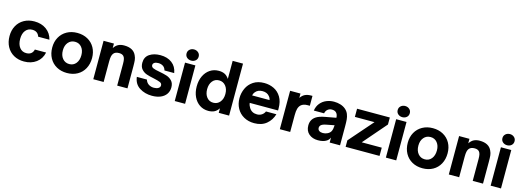

<svg xmlns="http://www.w3.org/2000/svg" viewBox="-1 -1745 7387 2723"><g transform="rotate(15 3692.5 -383.0)"><path d="M35 -285Q35 -370 71 -436Q107 -502 173 -539Q239 -576 325 -576Q429 -576 501.5 -523Q574 -470 595 -380H430Q406 -454 325 -454Q264 -454 227.5 -408.5Q191 -363 191 -285Q191 -205 227.5 -158Q264 -111 325 -111Q413 -111 432 -192H597Q577 -97 503.5 -42.5Q430 12 325 12Q239 12 173.5 -25Q108 -62 71.5 -129.5Q35 -197 35 -285Z M662 -285Q662 -370 699 -436Q736 -502 802.5 -539Q869 -576 955 -576Q1041 -576 1107.5 -539Q1174 -502 1210.5 -436Q1247 -370 1247 -285Q1247 -197 1210.5 -129.5Q1174 -62 1108 -25Q1042 12 955 12Q869 12 802.5 -25Q736 -62 699 -129.5Q662 -197 662 -285ZM1090 -285Q1090 -356 1053 -401Q1016 -446 955 -446Q894 -446 856 -401.5Q818 -357 818 -285Q818 -210 856 -164.5Q894 -119 955 -119Q1016 -119 1053 -164.5Q1090 -210 1090 -285Z M1341 0V-564H1493V-498Q1522 -541 1557.5 -558.5Q1593 -576 1641 -576Q1778 -576 1820 -480Q1836 -447 1839.5 -413Q1843 -379 1843 -320V0H1692V-322Q1692 -364 1686 -389.5Q1680 -415 1666 -430Q1644 -453 1600 -453Q1544 -453 1519 -421Q1505 -404 1499 -376Q1493 -348 1493 -302V0Z M1929 -192H2077Q2090 -149 2123.5 -127Q2157 -105 2202 -105Q2241 -105 2266.5 -120.5Q2292 -136 2292 -163Q2292 -193 2262 -206Q2232 -219 2167 -233Q2101 -246 2057.5 -261Q2014 -276 1983 -311Q1952 -346 1952 -406Q1952 -491 2015.5 -533.5Q2079 -576 2174 -576Q2277 -576 2344.5 -525Q2412 -474 2427 -381H2284Q2273 -422 2243.5 -441Q2214 -460 2174 -460Q2138 -460 2117 -446.5Q2096 -433 2096 -410Q2096 -382 2126 -369Q2156 -356 2220 -345Q2288 -333 2332.5 -318Q2377 -303 2409 -268.5Q2441 -234 2441 -173Q2441 -118 2412.5 -76Q2384 -34 2330.5 -11Q2277 12 2204 12Q2100 12 2021 -38Q1942 -88 1929 -192Z M2689 0H2537V-564H2689ZM2524 -696Q2524 -732 2550 -755Q2576 -778 2613 -778Q2650 -778 2676 -755Q2702 -732 2702 -696Q2702 -659 2676.5 -636.5Q2651 -614 2613 -614Q2576 -614 2550 -636.5Q2524 -659 2524 -696Z M2784 -282Q2784 -368 2815.5 -434.5Q2847 -501 2903 -538.5Q2959 -576 3031 -576Q3081 -576 3117 -559Q3153 -542 3183 -498V-763H3335V0H3183V-66Q3154 -23 3117.5 -5.5Q3081 12 3031 12Q2959 12 2903 -25.5Q2847 -63 2815.5 -129.5Q2784 -196 2784 -282ZM3205 -282Q3205 -355 3167.5 -400.5Q3130 -446 3070 -446Q3010 -446 2973.5 -400.5Q2937 -355 2937 -282Q2937 -209 2973.5 -163.5Q3010 -118 3070 -118Q3130 -118 3167.5 -163.5Q3205 -209 3205 -282Z M3413 -278Q3413 -354 3444.5 -422.5Q3476 -491 3540.5 -533.5Q3605 -576 3699 -576Q3776 -576 3841.5 -544.5Q3907 -513 3947 -446.5Q3987 -380 3987 -280V-250H3571Q3573 -231 3580 -212.5Q3587 -194 3596 -181Q3634 -119 3711 -119Q3752 -119 3782 -139.5Q3812 -160 3825 -192H3978Q3952 -102 3883 -45Q3814 12 3704 12Q3618 12 3551.5 -25.5Q3485 -63 3449 -129Q3413 -195 3413 -278ZM3833 -361Q3826 -394 3809 -412Q3773 -458 3705 -458Q3637 -458 3600 -412Q3583 -393 3576 -361Z M4080 0V-564H4232V-500Q4261 -542 4297.5 -559Q4334 -576 4384 -576H4405V-431H4373Q4309 -431 4275 -399Q4252 -377 4242 -341.5Q4232 -306 4232 -249V0Z M4456 -157Q4456 -243 4524 -289Q4568 -319 4656 -335L4813 -364Q4812 -411 4788 -436Q4766 -460 4722 -460Q4687 -460 4661 -438.5Q4635 -417 4628 -380H4477Q4487 -445 4523.5 -489Q4560 -533 4612.5 -554.5Q4665 -576 4723 -576Q4774 -576 4819 -562Q4864 -548 4896 -520Q4928 -492 4942.5 -455Q4957 -418 4960.5 -379.5Q4964 -341 4964 -280V0H4812V-73Q4796 -37 4767 -19Q4721 12 4641 12Q4560 12 4508 -32.5Q4456 -77 4456 -157ZM4748 -120Q4786 -138 4800 -169Q4814 -200 4816 -255L4697 -232Q4668 -226 4651.5 -219Q4635 -212 4624 -202Q4607 -185 4607 -162Q4607 -134 4628 -119.5Q4649 -105 4682 -105Q4717 -105 4748 -120Z M5544 0H5046V-95L5351 -444H5063V-564H5544V-461L5250 -121H5544Z M5789 0H5637V-564H5789ZM5624 -696Q5624 -732 5650 -755Q5676 -778 5713 -778Q5750 -778 5776 -755Q5802 -732 5802 -696Q5802 -659 5776.5 -636.5Q5751 -614 5713 -614Q5676 -614 5650 -636.5Q5624 -659 5624 -696Z M5882 -285Q5882 -370 5919 -436Q5956 -502 6022.5 -539Q6089 -576 6175 -576Q6261 -576 6327.5 -539Q6394 -502 6430.5 -436Q6467 -370 6467 -285Q6467 -197 6430.5 -129.5Q6394 -62 6328 -25Q6262 12 6175 12Q6089 12 6022.5 -25Q5956 -62 5919 -129.5Q5882 -197 5882 -285ZM6310 -285Q6310 -356 6273 -401Q6236 -446 6175 -446Q6114 -446 6076 -401.5Q6038 -357 6038 -285Q6038 -210 6076 -164.5Q6114 -119 6175 -119Q6236 -119 6273 -164.5Q6310 -210 6310 -285Z M6561 0V-564H6713V-498Q6742 -541 6777.5 -558.5Q6813 -576 6861 -576Q6998 -576 7040 -480Q7056 -447 7059.5 -413Q7063 -379 7063 -320V0H6912V-322Q6912 -364 6906 -389.5Q6900 -415 6886 -430Q6864 -453 6820 -453Q6764 -453 6739 -421Q6725 -404 6719 -376Q6713 -348 6713 -302V0Z M7327 0H7175V-564H7327ZM7162 -696Q7162 -732 7188 -755Q7214 -778 7251 -778Q7288 -778 7314 -755Q7340 -732 7340 -696Q7340 -659 7314.5 -636.5Q7289 -614 7251 -614Q7214 -614 7188 -636.5Q7162 -659 7162 -696Z"/></g></svg>

Font: Open Sauce One ExtraBold
Style: Regular
Weight: 800
Designer: Alfredo Marco Pradil
Foundry: Creative Sauce Fz LLC
Version: Version 1.477